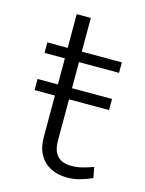

<svg xmlns="http://www.w3.org/2000/svg" viewBox="-98 -671 563 743"><g transform="rotate(15 183.0 -300.0)"><path d="M35 -283.5V-328H333.5V-283.5ZM243.5 11Q206.5 11 177.8 -3.5Q149 -18 132.8 -46.5Q116.5 -75 116.5 -117V-609.5H173V-118Q173 -37 248 -37Q270 -37 290 -42Q310 -47 335 -56L343 -13.5Q318.5 -2.5 294 4.2Q269.5 11 243.5 11ZM35 -432.5V-474.5H333.5V-432.5Z"/></g></svg>

Font: Karla Light
Style: Regular
Weight: 300
Designer: Jonathan Pinhorn
Version: Version 2.004;gftools[0.9.33]